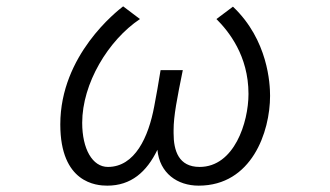

<svg xmlns="http://www.w3.org/2000/svg" viewBox="-20 -539 1040 605"><path d="M527 -129C527 -174 538 -229 556 -318H486C480 -281 472 -234 466 -204C448 -107 405 -13 320 -13C271 -13 239 -70 239 -152C239 -276 321 -412 421 -479L368 -519C349 -504 170 -366 170 -147C170 38 284 46 318 46C393 46 442 3 476 -67C483 7 539 46 606 46C773 46 831 -123 831 -237C831 -274 825 -413 714 -518L662 -479C700 -441 763 -364 763 -243C763 -153 718 -13 609 -13C543 -13 527 -64 527 -119Z"/></svg>

Font: LINE Seed JP_OTF Regular
Style: Regular
Weight: 400
Designer: LY Corporation & Fontrix & Fontworks
Version: Version 1.002